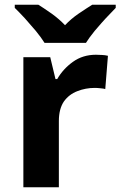

<svg xmlns="http://www.w3.org/2000/svg" viewBox="-20 -786 506 806"><path d="M382.8 -556.2Q388.7 -556.2 409.2 -555.2Q420.9 -554.7 433.1 -551.8L421.9 -412.1Q416.5 -414.1 401.4 -415.5Q388.2 -417 377.9 -417Q339.4 -417 304.7 -403.3Q270 -390.1 248.5 -360.4Q227.1 -329.1 227.1 -277.8V0H78.1V-545.9H190.9L212.9 -454.1H220.2Q244.6 -496.6 286.1 -526.4Q327.6 -556.2 382.8 -556.2ZM167 -606Q153.8 -627.4 130.4 -656.2Q92.8 -699.7 84.5 -709Q61 -734.4 42 -752.9V-766.1H141.1Q160.2 -754.4 197.3 -728.5Q229 -705.6 252.9 -680.2Q278.3 -707 309.6 -728.5Q347.2 -753.9 367.2 -766.1H465.8V-752.9Q456.1 -743.2 423.8 -709Q412.6 -697.3 377.4 -656.2Q354 -627.4 340.8 -606Z"/></svg>

Font: Droid Sans Thai
Style: Bold
Weight: 700
Designer: Steve Matteson
Foundry: Ascender Corporation
Version: Version 1.00